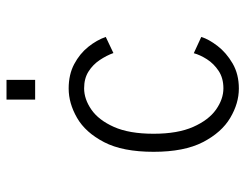

<svg xmlns="http://www.w3.org/2000/svg" viewBox="-102 -641 754 590"><g transform="rotate(-90 275.0 -346.0)"><path d="M298 11Q252.5 11 207.8 -15.5Q163 -42 133.2 -99.5Q103.5 -157 103.5 -251Q103.5 -346 133.2 -403.2Q163 -460.5 207.8 -486.2Q252.5 -512 298 -512Q341 -512 373 -495Q405 -478 426 -451.8Q447 -425.5 456.5 -398L407 -374.5Q399.5 -395.5 385.5 -416.5Q371.5 -437.5 350.2 -451Q329 -464.5 298.5 -464.5Q265.5 -464.5 233.2 -442.2Q201 -420 180 -373Q159 -326 159 -251Q159 -177 180 -129.5Q201 -82 233.2 -59.2Q265.5 -36.5 298.5 -36.5Q330 -36.5 352.2 -51.2Q374.5 -66 388 -87.2Q401.5 -108.5 406.5 -127.5L456.5 -104.5Q449.5 -81.5 428.8 -54.5Q408 -27.5 375 -8.2Q342 11 298 11ZM264 -703H324.5V-615H264Z"/></g></svg>

Font: Trispace SemiCondensed ExtraLight
Style: Regular
Weight: 200
Width: 4
Designer: Tyler Finck
Foundry: Etcetera Type Company
Version: Version 1.210; ttfautohint (v1.8.3)